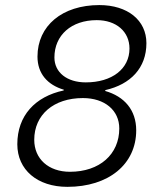

<svg xmlns="http://www.w3.org/2000/svg" viewBox="-20 -723 626 753"><path d="M244.1 9.8C406.2 9.8 514.2 -79.1 514.2 -211.9C514.2 -291.5 467.8 -344.7 392.6 -366.2L393.1 -369.6C492.2 -392.1 554.2 -456.5 554.2 -553.7C554.2 -643.6 480.5 -703.1 369.6 -703.1C224.1 -703.1 127 -622.1 127 -501C127 -434.6 166 -390.1 230.5 -371.1L229.5 -368.2C117.7 -344.2 47.9 -269.5 47.9 -157.2C47.9 -57.1 126.5 9.8 244.1 9.8ZM254.4 -49.3C169.9 -49.3 114.3 -100.1 114.3 -174.8C114.3 -272.9 190.4 -338.4 305.2 -338.4C390.6 -338.4 447.8 -290.5 447.8 -219.2C447.8 -117.7 370.6 -49.3 254.4 -49.3ZM316.4 -399.9C242.7 -399.9 193.4 -439 193.4 -497.6C193.4 -585 259.8 -644 359.4 -644C436 -644 487.8 -599.1 487.8 -532.7C487.8 -453.1 419.4 -399.9 316.4 -399.9Z"/></svg>

Font: Cascadia Code NF Light
Style: Italic
Weight: 300
Italic angle: -10°
Monospace: yes
Designer: Aaron Bell
Foundry: Saja Typeworks
Version: Version 2404.023